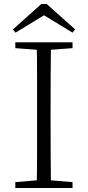

<svg xmlns="http://www.w3.org/2000/svg" viewBox="-20 -933 436 953"><path d="M212 -913 353 -787 340 -771 174 -872H223L57 -771L44 -787L185 -913ZM56 0V-29L188 -40H207L340 -29V0ZM162 0Q164 -83 164 -166Q164 -249 164 -333V-390Q164 -474 164 -557.5Q164 -641 162 -723H233Q232 -641 231.5 -557.5Q231 -474 231 -390V-333Q231 -249 231.5 -166Q232 -83 233 0ZM56 -694V-723H340V-694L207 -684H188Z"/></svg>

Font: Noto Serif TC ExtraLight ExtraLight
Style: Regular
Weight: 250
Version: Version 2.003-H1;hotconv 1.1.1;makeotfexe 2.6.0